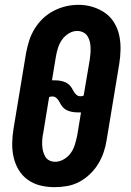

<svg xmlns="http://www.w3.org/2000/svg" viewBox="-20 -766 540 794"><path d="M205 8Q175 8 146.5 1Q118 -6 95 -22.5Q72 -39 57.5 -63Q43 -87 36.5 -115Q30 -143 30.5 -173.5Q31 -204 36 -234L88 -548Q93 -574 101 -599Q109 -624 123.5 -647.5Q138 -671 158 -690Q178 -709 202.5 -721.5Q227 -734 252.5 -740Q278 -746 305 -746Q335 -746 363 -737.5Q391 -729 414 -713Q437 -697 452 -672.5Q467 -648 473 -620Q479 -592 478.5 -561.5Q478 -531 473 -501L421 -187Q417 -161 408.5 -136Q400 -111 386 -88Q372 -65 351.5 -45.5Q331 -26 307 -13.5Q283 -1 257 3.5Q231 8 205 8ZM312 -368Q316 -368 319.5 -368.5Q323 -369 326 -371L351 -518Q353 -531 354 -544Q355 -557 354.5 -570Q354 -583 351 -595Q348 -607 341.5 -617Q335 -627 323.5 -632.5Q312 -638 299 -638Q281 -638 264 -627.5Q247 -617 236 -601Q225 -585 219.5 -567Q214 -549 211 -531L195 -434Q195 -434 196 -434Q197 -434 197 -434Q207 -434 216 -433.5Q225 -433 234 -431Q243 -429 251 -425.5Q259 -422 265.5 -416Q272 -410 276.5 -402.5Q281 -395 285 -387.5Q289 -380 296 -374Q303 -368 312 -368ZM208 -97Q226 -97 243.5 -107Q261 -117 272.5 -133Q284 -149 289.5 -167.5Q295 -186 299 -204L315 -301Q314 -301 313.5 -301Q313 -301 312 -301Q303 -301 293.5 -301.5Q284 -302 275 -304Q266 -306 258 -309.5Q250 -313 243.5 -319Q237 -325 232.5 -332.5Q228 -340 224 -347.5Q220 -355 213 -361Q206 -367 197 -367Q194 -367 190 -366.5Q186 -366 183 -364L159 -217Q156 -204 155 -191Q154 -178 154.5 -165.5Q155 -153 158 -141Q161 -129 167 -118.5Q173 -108 184 -102.5Q195 -97 208 -97Z"/></svg>

Font: Iosevka Slab Extrabold Oblique
Style: Regular
Weight: 800
Italic angle: -9°
Monospace: yes
Designer: Belleve Invis
Foundry: Belleve Invis
Version: Version 11.1.1; ttfautohint (v1.8.3)